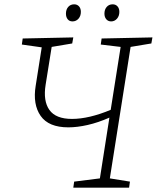

<svg xmlns="http://www.w3.org/2000/svg" viewBox="-20 -868 725 888"><path d="M581 -28 577 0H319L323 -28L442 -43L486 -324Q434 -301 385.5 -290Q337 -279 296 -279Q205 -279 168 -332Q131 -385 145 -471L173 -649L81 -662L85 -690L319 -695L314 -667L219 -651L191 -476Q179 -401 208.5 -359.5Q238 -318 313 -318Q391 -318 492 -360L538 -651L446 -662L450 -690L685 -695L680 -667L584 -651L488 -43ZM315 -769Q301 -769 293 -779Q285 -789 285 -805Q285 -824 295.5 -836Q306 -848 323 -848Q337 -848 345.5 -838.5Q354 -829 354 -813Q354 -794 343 -781.5Q332 -769 315 -769ZM494 -769Q480 -769 471.5 -779Q463 -789 463 -805Q463 -824 473.5 -836Q484 -848 501 -848Q515 -848 523.5 -838.5Q532 -829 532 -813Q532 -794 521 -781.5Q510 -769 494 -769Z"/></svg>

Font: Bitter Light
Style: Italic
Weight: 300
Italic angle: -9°
Designer: Sol Matas, and Bitter project Authors
Foundry: Sol Matas
Version: Version 2.001